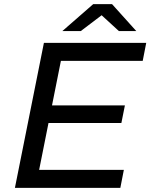

<svg xmlns="http://www.w3.org/2000/svg" viewBox="-20 -907 726 927"><path d="M223 -398H583L566 -313H206ZM169 -87H578L561 0H52L192 -700H686L669 -613H274ZM281 -757 430 -887H521L638 -757H554L434 -867H515L370 -757Z"/></svg>

Font: Montserrat Thin Medium
Style: Italic
Weight: 500
Italic angle: -11.3°
Version: Version 9.000